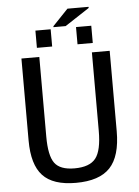

<svg xmlns="http://www.w3.org/2000/svg" viewBox="-60 -942 720 998"><g transform="rotate(-5 300.0 -443.0)"><path d="M529.8 -239.3Q529.8 -108.9 474.1 -49.6Q418.5 9.8 295.4 9.8Q176.3 9.8 122.8 -47.6Q69.3 -105 69.3 -230.5V-658.7H162.6V-243.2Q162.6 -143.6 191.2 -104.7Q219.7 -65.9 294.9 -65.9Q373.5 -65.9 405.3 -106Q437 -146 437 -249.5V-658.7H529.8ZM330.1 -896H440.4V-890.1L313 -806.6H249.5V-811.5ZM366.2 -707V-796.9H445.8V-707ZM154.3 -707V-796.9H233.9V-707Z"/></g></svg>

Font: Cousine
Style: Regular
Weight: 400
Monospace: yes
Designer: Steve Matteson
Foundry: Ascender Corporation
Version: Version 1.20